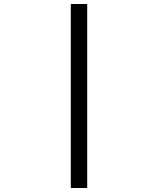

<svg xmlns="http://www.w3.org/2000/svg" viewBox="-20 -880 790 960"><path d="M334 60V-860H416V60Z"/></svg>

Font: Martian Mono SemiExpanded Light
Style: Regular
Weight: 300
Width: 6
Monospace: yes
Designer: Roman Shamin
Foundry: Evil Martians
Version: Version 0.930